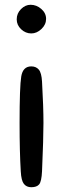

<svg xmlns="http://www.w3.org/2000/svg" viewBox="-20 -534 263 804"><path d="M67 184Q62 102 62 -18Q62 -172 69 -214Q76 -256 111 -256Q131 -256 142.5 -242.5Q154 -229 156 -192Q162 -87 162 -19Q162 45 156 183Q154 226 144 238Q134 250 111 250Q91 250 80 236Q69 222 67 184ZM111 -394Q87 -394 68.5 -411.5Q50 -429 50 -453Q50 -478 68 -496Q86 -514 108 -514Q133 -514 153 -496.5Q173 -479 173 -455Q173 -431 153.5 -412.5Q134 -394 111 -394Z"/></svg>

Font: Sniglet
Style: Regular
Weight: 400
Designer: Haley Fiege
Foundry: Haley Fiege, Pablo Impallari, Brenda Gallo
Version: Version 2.000